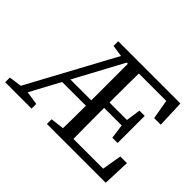

<svg xmlns="http://www.w3.org/2000/svg" viewBox="-130 -925 1180 1180"><g transform="rotate(45 460.0 -334.5)"><path d="M5.2 0H234.4V-40.8L134.8 -55.8H115L5.2 -40.8V0ZM60 0H117.8L478 -669.3H422.5L60 0ZM222 -248.7H502.3V-295.4H247.3L222 -248.7ZM318.2 -628.5 423.8 -613.5H502.3V-669.3H318.2V-628.5ZM367.8 0H502.3V-55.8H492L367.8 -40.8V0ZM455 0H549.6C546.6 -103 546.6 -207 546.6 -321.5V-359.3C546.6 -464.3 546.6 -568.3 549.6 -669.3H458V-254.9C458 -162.8 457 -79.9 455 0ZM502.3 -318.5H728.9V-365.2H502.3V-318.5ZM712 -224.5H757.8V-460.2H712L697 -354.8V-334.9L712 -224.5ZM502.3 -618.9H786.5L808.3 -491.6H865.9L858.9 -669.3H502.3V-618.9ZM502.3 0H878.9L885.9 -177.7H828.3L806.5 -50.3H502.3V0Z"/></g></svg>

Font: Source Serif Variable
Style: Regular
Weight: 389
Designer: Frank Grießhammer
Foundry: Adobe Systems Incorporated
Version: Version 3.001;hotconv 1.0.111;makeotfexe 2.5.65597